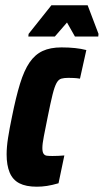

<svg xmlns="http://www.w3.org/2000/svg" viewBox="-20 -697 392 725"><path d="M119 8Q78 8 53 -5Q28 -18 16.5 -45.5Q5 -73 5 -114Q5 -142 10.5 -177Q16 -212 25 -255Q40 -330 55.5 -380.5Q71 -431 91.5 -461Q112 -491 141 -504.5Q170 -518 212 -518Q240 -518 263.5 -515.5Q287 -513 306 -508L282 -400Q270 -402 258.5 -402.5Q247 -403 238 -403Q222 -403 211.5 -400Q201 -397 193.5 -383.5Q186 -370 178.5 -340Q171 -310 160 -255Q151 -210 145.5 -182Q140 -154 140 -138Q140 -123 144.5 -116.5Q149 -110 157 -109Q165 -108 178 -108Q188 -108 200 -108.5Q212 -109 223 -110L201 -5Q177 2 157.5 5Q138 8 119 8ZM87 -559 88 -569 174 -677H311L352 -569L351 -559H263L233 -612L187 -559Z"/></svg>

Font: Saira ExtraCondensed Black
Style: Italic
Weight: 900
Width: 2
Italic angle: -12°
Designer: Hector Gatti with collaboration of the Omnibus-Type team
Foundry: Omnibus-Type
Version: Version 1.101